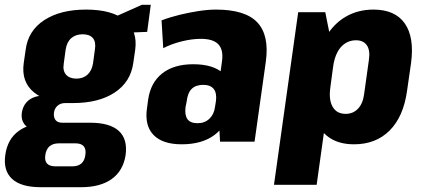

<svg xmlns="http://www.w3.org/2000/svg" viewBox="-49 -591 1764 801"><path d="M255 -161Q148 -161 93.5 -205Q39 -249 50 -328L58 -383Q68 -463 135.5 -507Q203 -551 310 -551Q418 -551 472 -507Q526 -463 515 -383L507 -328Q496 -249 429.5 -205Q363 -161 255 -161ZM121 190Q39 190 1.5 155.5Q-36 121 -27 56Q-18 -11 29.5 -45Q77 -79 159 -79H327Q409 -79 446.5 -45Q484 -11 475 56Q465 121 417.5 155.5Q370 190 289 190ZM252 103Q301 103 307 56Q311 32 300.5 19.5Q290 7 266 7H197Q147 7 140 56Q133 103 183 103ZM113 -48Q76 -48 57 -68Q38 -88 42 -120Q47 -154 71 -173Q95 -192 135 -192H260L255 -161H223Q203 -161 190.5 -149.5Q178 -138 176 -120Q174 -102 182.5 -90.5Q191 -79 211 -79H244L239 -48ZM270 -263Q298 -263 316 -279.5Q334 -296 339 -326L347 -385Q352 -416 338.5 -432Q325 -448 296 -448Q267 -448 248.5 -432Q230 -416 225 -385L217 -326Q212 -296 226.5 -279.5Q241 -263 270 -263ZM397 -506 543 -571H580L565 -458L389 -451Z M858 -199 877 -334Q884 -382 862.5 -405.5Q841 -429 789 -429Q752 -429 709.5 -418.5Q667 -408 632 -390L625 -506Q662 -520 701.5 -529.5Q741 -539 780 -545Q819 -551 852 -551Q975 -551 1025 -497Q1075 -443 1060 -334L1013 0H869ZM709 11Q629 11 591.5 -28Q554 -67 564 -138L569 -175Q579 -246 627.5 -284.5Q676 -323 757 -323Q841 -323 882 -285Q923 -247 913 -176L907 -139Q898 -67 846 -28Q794 11 709 11ZM775 -77Q805 -77 824.5 -95.5Q844 -114 848 -145L852 -170Q856 -203 842.5 -220Q829 -237 799 -237Q768 -237 751 -220.5Q734 -204 730 -169L725 -144Q721 -111 733 -94Q745 -77 775 -77Z M1428 11Q1364 11 1322.5 -18.5Q1281 -48 1264.5 -103Q1248 -158 1257 -235L1268 -307Q1279 -384 1311.5 -438.5Q1344 -493 1394.5 -522Q1445 -551 1509 -551Q1599 -551 1639.5 -493.5Q1680 -436 1666 -329L1649 -211Q1634 -104 1576.5 -46.5Q1519 11 1428 11ZM1195 -540H1308L1346 -350L1272 180H1094ZM1393 -116Q1424 -116 1444.5 -137.5Q1465 -159 1470 -198L1490 -341Q1496 -381 1481.5 -402Q1467 -423 1436 -423Q1411 -423 1391 -410Q1371 -397 1358.5 -373Q1346 -349 1341 -315L1329 -225Q1322 -174 1339 -145Q1356 -116 1393 -116Z"/></svg>

Font: Pathway Extreme Condensed ExtraBold
Style: Italic
Weight: 800
Width: 3
Italic angle: -8°
Version: Version 1.001;gftools[0.9.26]